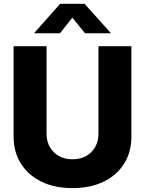

<svg xmlns="http://www.w3.org/2000/svg" viewBox="-20 -968 754 999"><path d="M357.4 10.7Q264.6 10.7 195.8 -22.7Q127 -56.2 88.9 -116.5Q50.8 -176.8 50.8 -256.8V-727.5H222.2V-271.5Q222.2 -232.9 239.3 -203.1Q256.3 -173.3 286.6 -156.2Q316.9 -139.2 357.4 -139.2Q397.5 -139.2 428 -156.2Q458.5 -173.3 475.3 -203.1Q492.2 -232.9 492.2 -271.5V-727.5H663.6V-256.8Q663.6 -176.3 625.5 -116Q587.4 -55.7 518.6 -22.5Q449.7 10.7 357.4 10.7ZM292 -794.9H158.2V-796.4L293 -948.2H419.9L556.2 -796.4V-794.9H422.4L356.4 -876Z"/></svg>

Font: Inter 24pt ExtraBold
Style: Regular
Weight: 800
Designer: Rasmus Andersson
Foundry: rsms
Version: Version 4.001;git-66647c0bb